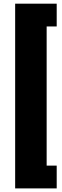

<svg xmlns="http://www.w3.org/2000/svg" viewBox="-20 -854 338 1045"><path d="M233.9 -710V47.4H288.6V171.4H62.5V-834H288.6V-710Z"/></svg>

Font: Suwannaphum Black
Style: Regular
Weight: 900
Designer: Danh Hong
Version: Version 8.002; ttfautohint (v1.8.3)